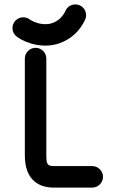

<svg xmlns="http://www.w3.org/2000/svg" viewBox="-20 -852 527 872"><path d="M398.9 -97.7H223.6C194.8 -97.7 190.4 -107.9 190.4 -146.5V-585.9C190.4 -612.8 168.5 -634.8 141.6 -634.8C114.7 -634.8 92.8 -612.8 92.8 -585.9V-146.5C92.8 -36.1 154.8 0 223.6 0H398.9C425.8 0 447.8 -22 447.8 -48.8C447.8 -75.7 425.8 -97.7 398.9 -97.7ZM277.8 -803.7C265.1 -776.4 245.1 -756.8 217.3 -747.1C183.6 -735.4 140.6 -745.6 113.8 -764.6C105.5 -770.5 96.2 -773.4 85.4 -773.4C58.6 -773.4 36.6 -751.5 36.6 -724.6C36.6 -708 44.9 -693.4 57.1 -684.6C104.5 -650.9 182.6 -631.8 249.5 -655.3C302.7 -673.8 343.3 -711.9 366.7 -762.7C369.6 -769 371.1 -775.9 371.1 -783.2C371.1 -810.1 349.1 -832 322.3 -832C302.7 -832 285.6 -820.8 277.8 -803.7Z"/></svg>

Font: Velvelyne Book
Style: Bold
Weight: 700
Designer: Manon Van der Borght et Mariel Nils
Foundry: Velvetyne
Version: Version 1.070;Glyphs 3.3.1 (3343)